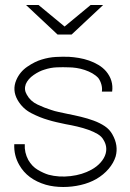

<svg xmlns="http://www.w3.org/2000/svg" viewBox="-20 -745 518 767"><path d="M233 2Q195 2 163 -7Q89 -29 57 -86Q35 -124 37 -169H79Q77 -136 93 -106Q108 -80 131 -66.5Q154 -53 174 -47Q215 -36 262 -41.5Q309 -47 345 -67Q367 -79 382 -96Q397 -113 402 -131Q410 -160 393 -187Q386 -200 370 -209.5Q354 -219 333 -226.5Q312 -234 288.5 -239.5Q265 -245 242 -249Q223 -253 205.5 -257Q188 -261 172 -266Q140 -275 105 -293Q70 -311 50 -346Q28 -385 45 -425Q59 -458 89 -478.5Q119 -499 146 -507Q175 -516 203 -517.5Q231 -519 256 -518Q274 -517 295 -513.5Q316 -510 336 -503Q356 -496 373.5 -485.5Q391 -475 404 -460Q434 -424 428 -379H387Q389 -393 385 -407.5Q381 -422 373 -433Q363 -444 349 -452Q335 -460 318.5 -465.5Q302 -471 285.5 -473.5Q269 -476 254 -476Q232 -477 207 -476Q182 -475 158 -467Q137 -461 114.5 -445.5Q92 -430 83 -409Q75 -387 87 -367Q101 -341 129.5 -327.5Q158 -314 184 -306Q198 -301 215 -297.5Q232 -294 250 -290Q276 -285 303 -278.5Q330 -272 354.5 -263Q379 -254 398.5 -241Q418 -228 429 -208Q454 -164 442 -120Q434 -94 414 -70.5Q394 -47 365 -30Q337 -14 302.5 -6Q268 2 233 2ZM392 -725 266 -607H210L84 -725H134L238 -639L342 -725Z"/></svg>

Font: Hilab Light
Style: Regular
Weight: 300
Designer: Cristianderson Lima
Foundry: Cristianderson
Version: Version 1.0